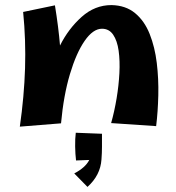

<svg xmlns="http://www.w3.org/2000/svg" viewBox="-20 -486 693 755"><path d="M220 -1 58 12Q75 -107 78.5 -217.5Q82 -328 71 -439L196 -465Q203 -422 208 -382.5Q213 -343 216 -307Q249 -373 301 -419.5Q353 -466 418 -466Q474 -465 511 -434.5Q548 -404 568.5 -352.5Q589 -301 596.5 -238.5Q604 -176 602.5 -111.5Q601 -47 594 10L417 -2Q430 -48 438.5 -99Q447 -150 449.5 -198.5Q452 -247 446.5 -286.5Q441 -326 425 -349.5Q409 -373 381 -373Q346 -373 313 -325.5Q280 -278 255 -194.5Q230 -111 220 -1ZM324 249 272 196Q316 173 331 143L279 145Q276 120 275.5 90Q275 60 278 36L381 40Q381 67 381 91Q381 115 379 141Q375 203 324 249Z"/></svg>

Font: Marhey SemiBold
Style: Regular
Weight: 600
Designer: Nur Syamsi & Bustanul Arifin
Foundry: Namelatype
Version: Version 1.000; ttfautohint (v1.8.4.7-5d5b)